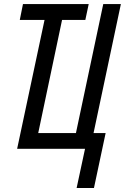

<svg xmlns="http://www.w3.org/2000/svg" viewBox="-20 -734 616 947"><path d="M357.9 193.4 399.4 0H64.5L199.7 -635.7H77.6L93.3 -713.9H417.5L400.9 -635.7H286.1L168.5 -77.6H354.5L489.3 -713.9H576.2L441.4 -77.6H501L443.4 193.4Z"/></svg>

Font: Open Sans Condensed Medium
Style: Italic
Weight: 500
Width: 3
Italic angle: -12°
Designer: Monotype Design Team
Foundry: Monotype Imaging Inc.
Version: Version 3.000